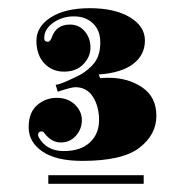

<svg xmlns="http://www.w3.org/2000/svg" viewBox="-20 -676 452 469"><path d="M181 -283Q117 -283 83.5 -306Q50 -329 50 -365Q50 -401 70.5 -419Q91 -437 118.5 -437Q146 -437 163 -420.5Q180 -404 180 -382.5Q180 -361 165.5 -344.5Q151 -328 128.5 -328Q106 -328 89 -350Q86 -355 82 -355Q73 -355 73 -346Q73 -344 75 -340Q94 -307 135.5 -307Q177 -307 199.5 -328Q222 -349 222 -382.5Q222 -416 207 -439.5Q192 -463 164 -463Q154 -463 121 -452L116 -469Q124 -469 147 -479.5Q170 -490 178 -494.5Q186 -499 195.5 -507Q205 -515 211 -523Q225 -542 225 -572Q225 -602 207 -619Q189 -636 160.5 -636Q132 -636 110 -620.5Q88 -605 88 -583Q88 -574 97 -574Q103 -574 107 -586Q118 -616 151 -616Q173 -616 187 -599.5Q201 -583 201 -560Q201 -537 183.5 -519Q166 -501 136.5 -501Q107 -501 88 -521.5Q69 -542 69 -576.5Q69 -611 104 -633.5Q139 -656 199.5 -656Q260 -656 297 -634Q334 -612 334 -577Q334 -542 305.5 -520Q277 -498 221 -494L225 -485Q232 -486 245 -486Q293 -486 327.5 -462.5Q362 -439 362 -393Q362 -347 320.5 -315Q279 -283 181 -283ZM98 -227V-248H331V-227Z"/></svg>

Font: Elsie Black
Style: Regular
Weight: 900
Designer: Alejandro Inler
Foundry: Alejandro Inler
Version: 1.002